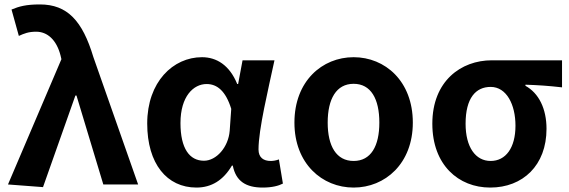

<svg xmlns="http://www.w3.org/2000/svg" viewBox="-20 -832 2568 866"><path d="M174 12 320 -401H325L446 0H603L401 -575C352 -738 284 -812 160 -812C97 -812 66 -803 32 -789L65 -670C89 -681 109 -689 143 -689C194 -689 235 -652 253 -582L257 -565L16 0Z M866 14C934 14 987 -19 1026 -85H1030C1044 -14 1090 14 1165 14C1207 14 1237 6 1256 -4L1238 -113C1225 -108 1212 -106 1201 -106C1169 -106 1146 -121 1146 -158C1146 -248 1189 -425 1218 -560H1074L1054 -453H1050C1015 -539 956 -574 891 -574C761 -574 644 -463 644 -275C644 -93 733 14 866 14ZM900 -107C835 -107 794 -162 794 -277C794 -398 853 -453 912 -453C959 -453 998 -422 1023 -341L1016 -242C1010 -168 956 -107 900 -107Z M1575 14C1717 14 1842 -94 1842 -279C1842 -466 1717 -574 1575 -574C1433 -574 1308 -466 1308 -279C1308 -94 1433 14 1575 14ZM1575 -106C1497 -106 1458 -173 1458 -279C1458 -386 1497 -454 1575 -454C1653 -454 1691 -386 1691 -279C1691 -173 1653 -106 1575 -106Z M2191 14C2338 14 2445 -86 2445 -251C2445 -342 2410 -412 2350 -445V-450C2410 -448 2453 -445 2515 -438V-560H2198C2060 -560 1930 -467 1930 -274C1930 -88 2048 14 2191 14ZM2193 -106C2125 -106 2080 -168 2080 -274C2080 -390 2126 -440 2193 -440C2265 -440 2305 -360 2305 -265C2305 -165 2261 -106 2193 -106Z"/></svg>

Font: Noto Sans Japanese Bold
Style: Bold
Weight: 700
Designer: Ryoko NISHIZUKA (kana & ideographs); Paul D. Hunt (Latin, Greek & Cyrillic); Wenlong ZHANG (bopomofo); Sandoll Communica
Foundry: Adobe Systems Incorporated
Version: Version 1.000;PS 1;hotconv 1.0.78;makeotf.lib2.5.61930